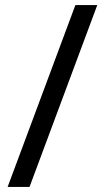

<svg xmlns="http://www.w3.org/2000/svg" viewBox="-20 -734 412 754"><path d="M362 -714 96 0H10L276 -714Z"/></svg>

Font: Noto Sans Canadian Aboriginal
Style: Regular
Weight: 400
Designer: Monotype Design Team, Typotheque's Kevin King
Foundry: Monotype Imaging Inc.
Version: Version 2.002